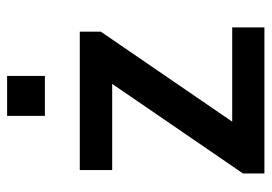

<svg xmlns="http://www.w3.org/2000/svg" viewBox="-128 -610 738 521"><g transform="rotate(-90 240.5 -349.0)"><path d="M427.2 0V-87.4H171.4L415.5 -443.8V-501H40V-413.1H273.9L30.8 -58.1V0ZM295.4 -595.7V-698.2H187V-595.7Z"/></g></svg>

Font: Ride SemiBold
Style: Regular
Weight: 600
Version: Version 3.000